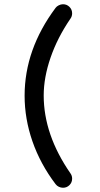

<svg xmlns="http://www.w3.org/2000/svg" viewBox="-20 -777 473 905"><path d="M320 65Q320 83 307.5 95.5Q295 108 277 108Q267 108 257.5 103.5Q248 99 242 91Q170 -4 133 -110.5Q96 -217 96 -326Q96 -544 242 -740Q247 -747 257 -752Q267 -757 277 -757Q295 -757 307.5 -744.5Q320 -732 320 -714Q320 -700 312 -689Q251 -600 218.5 -506Q186 -412 186 -327Q186 -142 312 40Q320 51 320 65Z"/></svg>

Font: Tsukimi Rounded SemiBold
Style: Regular
Weight: 600
Designer: Takashi Funayama
Foundry: Takashi Funayama
Version: Version 1.032; ttfautohint (v1.8.3)